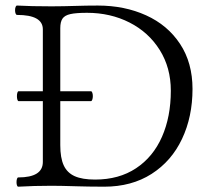

<svg xmlns="http://www.w3.org/2000/svg" viewBox="-20 -686 778 709"><path d="M41 -13.2Q41 -20.5 42.7 -25.6Q44.4 -30.8 47.4 -30.8Q138.2 -30.8 138.2 -87.9V-312.5H48.8Q45.9 -312.5 44.2 -317.9Q42.5 -323.2 42.5 -331.1Q42.5 -338.4 44.2 -343.8Q45.9 -349.1 48.8 -349.1H138.2V-577.6Q138.2 -630.9 43 -630.9Q39.6 -630.9 37.6 -636Q35.6 -641.1 35.6 -647.9Q35.6 -655.3 37.6 -660.4Q39.6 -665.5 43 -665.5Q93.8 -662.6 170.4 -662.6Q189.5 -662.6 215.6 -663.1Q241.7 -663.6 255.9 -664.1Q298.3 -665.5 341.3 -665.5Q439.9 -665.5 519.5 -629.4Q599.1 -593.3 645 -523.7Q690.9 -454.1 690.9 -357.4Q690.9 -254.9 652.1 -172.9Q613.3 -90.8 539.6 -43.7Q465.8 3.4 364.7 3.4Q332.5 3.4 308.1 2.9Q283.7 2.4 267.6 2Q203.1 0 170.4 0Q105 0 47.4 3.4Q44.4 3.4 42.7 -1.5Q41 -6.3 41 -13.2ZM331.1 -22.9Q419.4 -22.9 482.4 -64.7Q545.4 -106.4 578.1 -180.7Q610.8 -254.9 610.8 -351.1Q610.8 -436 569.8 -501.5Q528.8 -566.9 458.3 -602.8Q387.7 -638.7 301.3 -638.7Q260.7 -638.7 240 -634Q219.2 -629.4 210.9 -617.4Q202.6 -605.5 202.6 -582V-349.1H315.9Q318.8 -349.1 320.8 -343.8Q322.8 -338.4 322.8 -331.1Q322.8 -323.7 320.8 -318.1Q318.8 -312.5 315.9 -312.5H202.6V-149.9Q202.6 -103 215.3 -75.4Q228 -47.9 255.9 -35.4Q283.7 -22.9 331.1 -22.9Z"/></svg>

Font: JuniusX Light
Style: Regular
Weight: 300
Designer: Peter S. Baker
Foundry: Briery Creek Software
Version: Version 1.008